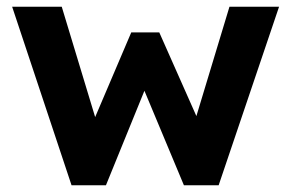

<svg xmlns="http://www.w3.org/2000/svg" viewBox="-20 -549 862 569"><path d="M192 0 16 -529H163L262 -202L369 -453H452L562 -205L660 -529H807L628 0H525L408 -280L294 0Z"/></svg>

Font: Readex Pro SemiBold
Style: Regular
Weight: 600
Designer: Bonnie Shaver-Troup, Thomas Jockin
Foundry: Lexend
Version: Version 1.204; ttfautohint (v1.8.4.7-5d5b)